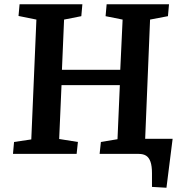

<svg xmlns="http://www.w3.org/2000/svg" viewBox="-20 -723 845 902"><path d="M41 0 46 -56 127 -68 151 -631 67 -648 72 -703H367L362 -647L281 -631L271 -395H545L556 -631L476 -647L481 -703H774L769 -647L685 -631L662 -71H791L762 159L694 155V91Q694 57 687 37Q680 17 666.5 8.5Q653 0 632 0H448L454 -56L532 -69L543 -323H269L258 -70L346 -56L340 0Z"/></svg>

Font: Literata 18pt SemiBold
Style: Italic
Weight: 600
Italic angle: -2°
Designer: Latin by Veronika Burian and Jose Scaglione. Greek by Irene Vlachou. Cyrillic by Vera Evstafieva
Foundry: TypeTogether
Version: Version 3.103;gftools[0.9.29]